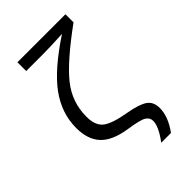

<svg xmlns="http://www.w3.org/2000/svg" viewBox="-278 -860 1157 1157"><g transform="rotate(-45 300.0 -282.0)"><path d="M108.9 -759.8H518.1V-690.9Q324.7 -550.3 247.8 -454.1Q170.9 -357.9 170.9 -232.9Q170.9 -158.2 211.4 -126.7Q252 -95.2 363.8 -76.2Q447.3 -61.5 484.1 -36.9Q521 -12.2 521 42Q521 114.7 461.9 195.8H378.9Q438 116.7 438 68.8Q438 41 412.8 25.1Q387.7 9.3 293 -4.9Q181.2 -22 130.1 -76.4Q79.1 -130.9 79.1 -229Q79.1 -354.5 157.7 -462.4Q236.3 -570.3 419.9 -690.9Q314.9 -685.1 248 -685.1H108.9Z"/></g></svg>

Font: WenQuanYi Micro Hei Mono
Style: Regular
Weight: 400
Foundry: Ascender Corporation
Version: Version 0.2.0-beta